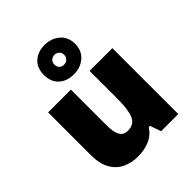

<svg xmlns="http://www.w3.org/2000/svg" viewBox="-235 -1083 1139 1139"><g transform="rotate(-45 335.0 -513.5)"><path d="M604 -646V-93H460L436 -162H425Q399 -120 354 -101.5Q309 -83 258 -83Q204 -83 160 -104Q116 -125 90.5 -170Q65 -215 65 -286V-646H256V-344Q256 -290 271.5 -262Q287 -234 322 -234Q376 -234 394.5 -278Q413 -322 413 -404V-646ZM333 -697Q275 -697 239.5 -730Q204 -763 204 -820Q204 -878 239.5 -911Q275 -944 333 -944Q388 -944 427 -911Q466 -878 466 -821Q466 -763 427.5 -730Q389 -697 333 -697ZM333 -779Q350 -779 362 -790.5Q374 -802 374 -820Q374 -839 362 -850Q350 -861 333 -861Q316 -861 304 -850Q292 -839 292 -820Q292 -802 302.5 -790.5Q313 -779 333 -779Z"/></g></svg>

Font: Noto Sans Kannada UI Black
Style: Regular
Weight: 900
Designer: Jelle Bosma - Monotype Design Team
Foundry: Monotype Imaging Inc.
Version: Version 2.005; ttfautohint (v1.8.4.7-5d5b)